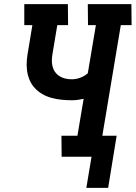

<svg xmlns="http://www.w3.org/2000/svg" viewBox="-20 -755 654 925"><path d="M396 150 421 0H277L276 -101H353L383 -279Q369 -276 355 -274Q341 -272 327 -272Q301 -272 276.5 -274.5Q252 -277 228 -283.5Q204 -290 183.5 -302Q163 -314 147 -331.5Q131 -349 122 -371Q113 -393 110 -417.5Q107 -442 109.5 -467.5Q112 -493 117 -519L136 -634H97V-735H307L308 -634H256L234 -502Q231 -486 230 -469.5Q229 -453 232.5 -437.5Q236 -422 244.5 -409.5Q253 -397 266 -388.5Q279 -380 294.5 -376.5Q310 -373 326 -373Q346 -373 366.5 -380.5Q387 -388 403 -402L442 -634H404L403 -735H613L614 -634H562L473 -101H542L501 150Z"/></svg>

Font: Iosevka HT Extended
Style: Bold Italic
Weight: 700
Width: 7
Italic angle: -9°
Monospace: yes
Designer: Belleve Invis
Foundry: Belleve Invis
Version: Version 32.3.0; ttfautohint (v1.8.4)